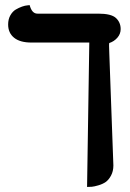

<svg xmlns="http://www.w3.org/2000/svg" viewBox="-20 -572 515 759"><path d="M412.1 -360.8 428.2 82Q428.2 105 418.9 122.1Q409.7 139.2 397.7 147.5Q385.7 155.8 369.1 160.6Q352.5 165.5 343 166.3Q333.5 167 324.2 167L333 -403.8H104Q59.1 -403.8 35.6 -422.9Q12.2 -441.9 12.2 -475.1Q12.2 -496.1 21 -511.5Q29.8 -526.9 42.2 -534.2Q54.7 -541.5 67.1 -545.9Q79.6 -550.3 88.4 -550.8L97.2 -551.8Q106 -518.1 127.9 -518.1H368.2Q419.9 -518.1 438.5 -500.7Q457 -483.4 457 -457Q457 -438 444.1 -423.1Q431.2 -408.2 412.1 -401.9Q410.2 -401.9 412.1 -360.8Z"/></svg>

Font: Linux Libertine G
Style: Bold
Weight: 700
Designer: Philipp H. Poll
Foundry: Philipp H. Poll
Version: Version 5.0.3